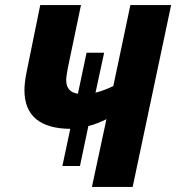

<svg xmlns="http://www.w3.org/2000/svg" viewBox="-20 -734 692 754"><path d="M398 -266 341 0H501L652 -714H492L425 -396C402 -385 379 -376 355 -370L389 -527H320L286 -366C256 -370 240 -388 240 -419C240 -433 243 -447 246 -465L298 -714H138L84 -449C79 -424 76 -399 76 -380C76 -278 139 -229 256 -228L225 -82H294L327 -239C352 -245 376 -255 398 -266Z"/></svg>

Font: Noto Sans SemiCondensed ExtraBold
Style: Italic
Weight: 800
Width: 4
Italic angle: -12°
Designer: Monotype Design Team
Foundry: Monotype Imaging Inc.
Version: Version 2.013